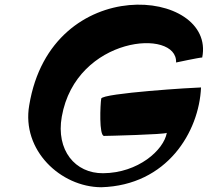

<svg xmlns="http://www.w3.org/2000/svg" viewBox="-20 -858 874 808"><path d="M103 -415C70 -226 235 -71 406 -70C684 -78 818 -304 826 -490C802 -490 410 -466 406 -443C402 -419 396 -286 418 -286C430 -286 674 -292 682 -299C669 -226 561 -130 414 -129C296 -128 215 -226 240 -367C300 -707 728 -740 721 -595C721 -595 819 -616 831 -616C889 -908 196 -979 103 -415Z"/></svg>

Font: Ember
Style: Ita
Weight: 400
Designer: Stig
Foundry: Cannot Into Space Fonts
Version: Version 0.127